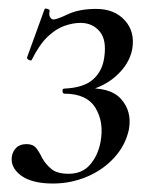

<svg xmlns="http://www.w3.org/2000/svg" viewBox="-20 -422 375 453"><path d="M106 -376Q114 -376 140.5 -388.5Q167 -401 207 -401Q250 -401 274.5 -374Q299 -347 292 -306Q285 -270 252.5 -241.5Q220 -213 171 -205L175 -213Q239 -218 265.5 -188.5Q292 -159 284 -116Q276 -79 249.5 -50Q223 -21 185 -5Q147 11 105 11Q55 11 29.5 -8Q4 -27 8 -53Q10 -65 18.5 -73.5Q27 -82 43 -82Q58 -82 65.5 -72.5Q73 -63 79 -50Q88 -34 101.5 -23Q115 -12 142 -12Q174 -12 192.5 -33.5Q211 -55 217 -86Q226 -133 205.5 -167Q185 -201 132 -201Q128 -201 127.5 -207Q127 -213 132 -213Q178 -215 200 -235Q222 -255 226 -287Q232 -328 215 -348Q198 -368 170 -368Q152 -368 132 -361Q112 -354 92.5 -335.5Q73 -317 55 -281Q54 -278 48.5 -280.5Q43 -283 44 -287L85 -400Q86 -403 92 -401Q98 -399 97 -396Q95 -386 98.5 -381Q102 -376 106 -376Z"/></svg>

Font: Cormorant Medium
Style: Italic
Weight: 500
Italic angle: -10°
Designer: Christian Thalmann (Catharsis Fonts)
Foundry: Catharsis Fonts
Version: Version 4.000